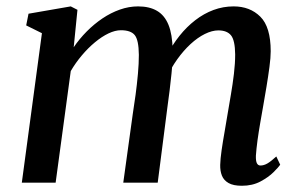

<svg xmlns="http://www.w3.org/2000/svg" viewBox="-20 -586 966 616"><path d="M228.5 -554.5 216.5 -434.5Q234.5 -461 258 -484.8Q281.5 -508.5 308.5 -526.8Q335.5 -545 364.5 -555.2Q393.5 -565.5 423 -565.5Q459.5 -565.5 483.8 -551.2Q508 -537 520.5 -506.5Q533 -476 534 -426Q534 -420.5 533.8 -414Q533.5 -407.5 533.2 -400.8Q533 -394 532 -386.5L515.5 -408Q533 -442.5 556 -471.2Q579 -500 606.5 -521.2Q634 -542.5 665 -554Q696 -565.5 729.5 -565.5Q782 -565.5 815.2 -532.5Q848.5 -499.5 848.5 -421.5Q848.5 -401.5 844.5 -371.2Q840.5 -341 835 -307.8Q829.5 -274.5 824.5 -246.5Q820 -221 815 -192.2Q810 -163.5 806.2 -136Q802.5 -108.5 801 -86.5Q800.5 -69.5 804.2 -62.2Q808 -55 815.5 -55Q826.5 -55 837.8 -61.5Q849 -68 866.5 -84L879 -57.5Q874 -50 857.8 -33.8Q841.5 -17.5 815.8 -3.8Q790 10 756 10Q728.5 10 713.2 1.2Q698 -7.5 692 -22.5Q686 -37.5 686.5 -57Q687 -76.5 691 -104.2Q695 -132 700.5 -162.8Q706 -193.5 710.5 -222Q715 -249.5 720.8 -282.5Q726.5 -315.5 730.5 -349Q734.5 -382.5 734.5 -411.5Q734 -457 721 -472.8Q708 -488.5 680.5 -488.5Q660.5 -488.5 637.2 -477Q614 -465.5 591.2 -444.5Q568.5 -423.5 548.5 -395.5Q528.5 -367.5 514 -335L534 -399.5Q533 -376.5 530.2 -349.5Q527.5 -322.5 524.2 -295.8Q521 -269 517.5 -245L486 0H375.5L406 -220.5Q410.5 -248.5 415 -282Q419.5 -315.5 422.5 -348.8Q425.5 -382 425.5 -410Q425 -458 412.2 -473.5Q399.5 -489 368 -489Q349.5 -489 328 -478.8Q306.5 -468.5 284.5 -450.2Q262.5 -432 242.5 -408.2Q222.5 -384.5 207 -358L158.5 0H50L114.5 -479.5L64 -504.5L71.5 -542L207 -565.5Z"/></svg>

Font: Merriweather 24pt Medium
Style: Italic
Weight: 500
Italic angle: -7.8°
Version: Version 2.101